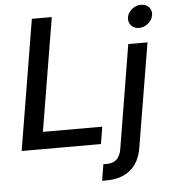

<svg xmlns="http://www.w3.org/2000/svg" viewBox="-62 -808 947 1068"><g transform="rotate(-5 411.5 -273.5)"><path d="M33.2 0 153.8 -727.5H265.1L160.2 -95.7H491.7L476.1 0ZM675.8 -541H783.2L686.5 40Q678.2 92.8 652.6 129.4Q627 166 585.9 185.1Q544.9 204.1 489.7 204.1H464.4L479.5 112.8H498.5Q534.7 112.8 554.4 93.8Q574.2 74.7 580.6 37.1ZM743.7 -625Q715.8 -625 699.5 -643.8Q683.1 -662.6 687 -689Q691.4 -715.3 714.4 -733.9Q737.3 -752.4 765.1 -752.4Q793 -752.4 809.6 -733.9Q826.2 -715.3 821.8 -689Q817.4 -662.6 794.4 -643.8Q771.5 -625 743.7 -625Z"/></g></svg>

Font: Inter 17pt Medium
Style: Italic
Weight: 500
Italic angle: -9.3988°
Version: Version 4.001;git-66647c0bb